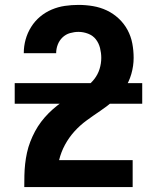

<svg xmlns="http://www.w3.org/2000/svg" viewBox="-20 -763 640 783"><path d="M79 0V-1Q79 -24 79.5 -47.5Q80 -71 82.5 -94Q85 -117 90 -140Q95 -163 103.5 -185Q112 -207 123 -227.5Q134 -248 148 -266.5Q162 -285 178.5 -301.5Q195 -318 213.5 -332.5Q232 -347 251.5 -359.5Q271 -372 291.5 -383.5Q312 -395 331 -408.5Q350 -422 364.5 -440.5Q379 -459 386 -481.5Q393 -504 393 -527Q393 -547 388 -567Q383 -587 371 -602.5Q359 -618 339.5 -625.5Q320 -633 300 -633Q283 -633 265.5 -628Q248 -623 235 -610.5Q222 -598 215.5 -581Q209 -564 209 -546Q209 -546 209 -546Q209 -546 209 -546H77Q77 -546 77 -546.5Q77 -547 77 -547Q77 -575 84.5 -602Q92 -629 107 -653Q122 -677 143.5 -695Q165 -713 191 -724Q217 -735 244.5 -739Q272 -743 300 -743Q330 -743 359.5 -738Q389 -733 415.5 -720.5Q442 -708 464 -687.5Q486 -667 500 -641Q514 -615 519.5 -586Q525 -557 525 -527Q525 -494 515.5 -461Q506 -428 487 -400.5Q468 -373 442 -351Q416 -329 388.5 -310.5Q361 -292 333.5 -272Q306 -252 283.5 -227Q261 -202 245 -172.5Q229 -143 221 -110H521V0ZM40 -340V-424H560V-340Z"/></svg>

Font: Iosevka Curly XBdEx
Style: Regular
Weight: 800
Width: 7
Monospace: yes
Designer: Belleve Invis
Foundry: Belleve Invis
Version: Version 11.1.0; ttfautohint (v1.8.3)